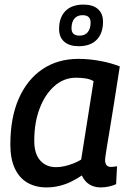

<svg xmlns="http://www.w3.org/2000/svg" viewBox="-20 -805 564 835"><path d="M418 10Q399 10 383 4Q367 -2 355 -14Q343 -26 336 -42Q314 -27 289.5 -15Q265 -3 238 3.5Q211 10 182 10Q134 10 98.5 -11Q63 -32 44 -73.5Q25 -115 25 -176Q25 -293 61.5 -376Q98 -459 164.5 -504Q231 -549 322 -549Q345 -549 370 -546.5Q395 -544 418.5 -539.5Q442 -535 463 -529Q484 -523 501 -516Q486 -419 475 -350.5Q464 -282 456.5 -236.5Q449 -191 444.5 -164.5Q440 -138 438.5 -125Q437 -112 437 -110Q437 -94 443.5 -86.5Q450 -79 463 -79Q470 -79 476 -80Q482 -81 489 -82L485 -4Q472 2 454.5 6Q437 10 418 10ZM333 -111 387 -452Q372 -461 352 -464Q332 -467 310 -467Q258 -467 217 -431Q176 -395 152.5 -333.5Q129 -272 129 -193Q129 -136 155 -107Q181 -78 224 -78Q242 -78 261.5 -82.5Q281 -87 300 -94.5Q319 -102 333 -111ZM322 -604Q282 -604 259.5 -623.5Q237 -643 237 -679Q237 -729 264.5 -757Q292 -785 343 -785Q384 -785 406 -765.5Q428 -746 428 -710Q428 -660 400.5 -632Q373 -604 322 -604ZM326 -650Q349 -650 361.5 -665Q374 -680 374 -707Q374 -739 339 -739Q316 -739 303.5 -724Q291 -709 291 -682Q291 -650 326 -650Z"/></svg>

Font: Georama ExtraCondensed Thin Medium
Style: Italic
Weight: 500
Italic angle: -9°
Version: Version 1.001